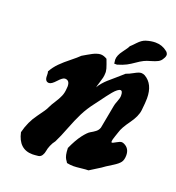

<svg xmlns="http://www.w3.org/2000/svg" viewBox="-113 -686 711 777"><g transform="rotate(20 242.5 -297.0)"><path d="M309.6 -457Q309.6 -457 297.9 -457Q297.9 -457 295.9 -473.6Q295.9 -492.2 313 -514.6Q330.1 -537.1 333 -544.9Q337.9 -548.8 354 -565.9Q370.1 -583 385.7 -587.9Q407.2 -594.7 425.8 -594.7Q455.1 -594.7 476.6 -577.1Q478.5 -576.2 480 -574.2Q481.4 -572.3 482.4 -570.8Q483.4 -569.3 483.9 -567.9Q484.4 -566.4 484.9 -564.9Q485.4 -563.5 485.4 -562.5Q485.4 -559.6 484.4 -556.2Q483.4 -552.7 482.4 -550.8Q481.4 -548.8 479.5 -545.9Q473.6 -534.2 462.4 -528.3Q451.2 -522.5 433.6 -517.6Q416 -512.7 406.2 -507.8Q392.6 -501 377.4 -490.2Q362.3 -479.5 347.7 -471.7Q333 -463.9 309.6 -457ZM368.2 -344.7Q368.2 -365.2 358.4 -365.2Q353.5 -365.2 345.7 -359.4Q337.9 -353.5 328.6 -342.3Q319.3 -331.1 312 -321.3Q304.7 -311.5 294.4 -297.4Q284.2 -283.2 279.3 -277.3Q255.9 -247.1 240.7 -216.8Q225.6 -186.5 210.4 -147Q195.3 -107.4 181.6 -80.1Q172.9 -69.3 167 -55.2Q161.1 -41 159.7 -30.8Q158.2 -20.5 152.8 -11.7Q147.5 -2.9 137.7 -1Q120.1 1 112.3 1Q52.7 1 38.1 -67.4Q49.8 -115.2 77.1 -151.9Q104.5 -188.5 109.4 -201.2Q115.2 -213.9 126.5 -231Q137.7 -248 144 -262.7Q150.4 -277.3 151.4 -294.9Q151.4 -296.9 151.9 -300.8Q152.3 -304.7 152.3 -305.7Q152.3 -332 131.8 -332Q122.1 -332 104.5 -312.5Q86.9 -293 76.2 -293Q58.6 -293 58.6 -317.4V-320.3Q58.6 -331.1 56.6 -335.9Q68.4 -357.4 85.9 -375Q103.5 -392.6 127 -411.1Q150.4 -429.7 162.1 -441.4Q168 -445.3 181.2 -452.6Q194.3 -460 200.7 -463.4Q207 -466.8 216.8 -470.2Q226.6 -473.6 234.4 -473.6Q247.1 -473.6 261.7 -464.8Q262.7 -461.9 269.5 -443.8Q276.4 -425.8 277.3 -414.1V-410.2Q277.3 -398.4 274.9 -388.2Q272.5 -377.9 268.1 -364.7Q263.7 -351.6 261.7 -341.8Q266.6 -351.6 276.4 -362.8Q286.1 -374 294.9 -381.8Q303.7 -389.6 323.7 -406.7Q343.8 -423.8 355.5 -434.6Q366.2 -437.5 385.3 -448.2Q404.3 -459 414.1 -459Q421.9 -459 429.7 -455.1Q470.7 -431.6 470.7 -370.1Q470.7 -353.5 466.8 -318.4Q463.9 -291 439 -256.8Q414.1 -222.7 408.2 -201.2Q407.2 -198.2 401.4 -181.2Q395.5 -164.1 395.5 -158.2Q395.5 -153.3 398.4 -153.3Q400.4 -153.3 402.3 -154.3Q408.2 -157.2 415 -161.1Q421.9 -165 426.8 -167Q431.6 -168.9 435.5 -168.9Q440.4 -168.9 446.3 -166Q470.7 -154.3 470.7 -125Q470.7 -105.5 462.9 -94.7Q455.1 -84 434.6 -71.3Q414.1 -58.6 408.2 -54.7Q395.5 -44.9 375 -32.7Q354.5 -20.5 347.7 -15.6Q336.9 -15.6 316.4 -13.2Q295.9 -10.7 284.2 -10.7Q270.5 -10.7 255.9 -13.7Q254.9 -15.6 252 -20Q249 -24.4 247.6 -26.4Q246.1 -28.3 244.1 -33.7Q242.2 -39.1 241.2 -43.5Q240.2 -47.9 239.3 -55.7Q238.3 -63.5 238.3 -72.3Q255.9 -111.3 273.4 -134.3Q291 -157.2 301.8 -163.1Q312.5 -168.9 322.3 -176.3Q332 -183.6 335.9 -195.3Q345.7 -250 354.5 -294.9Q355.5 -302.7 361.8 -318.4Q368.2 -334 368.2 -344.7Z"/></g></svg>

Font: Essays1743
Style: Italic
Weight: 500
Italic angle: -10°
Designer: Based on the typeface in a 1743 English translation of the essays of Montaigne.  PostScript/TrueType font designed by Jo
Version: Version 002.100